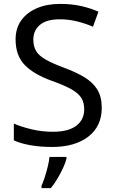

<svg xmlns="http://www.w3.org/2000/svg" viewBox="-20 -744 589 985"><path d="M502 -191Q502 -96 433 -43Q364 10 247 10Q187 10 136 1Q85 -8 51 -24V-110Q87 -94 140.5 -81Q194 -68 251 -68Q331 -68 371.5 -99Q412 -130 412 -183Q412 -218 397 -242Q382 -266 345.5 -286.5Q309 -307 244 -330Q153 -363 106.5 -411Q60 -459 60 -542Q60 -599 89 -639.5Q118 -680 169.5 -702Q221 -724 288 -724Q347 -724 396 -713Q445 -702 485 -684L457 -607Q420 -623 376.5 -634Q333 -645 286 -645Q219 -645 185 -616.5Q151 -588 151 -541Q151 -505 166 -481Q181 -457 215 -438Q249 -419 307 -397Q370 -374 413.5 -347.5Q457 -321 479.5 -284Q502 -247 502 -191ZM321 70Q317 88 304.5 115.5Q292 143 275.5 171Q259 199 241 221H193V209Q201 192 209.5 165.5Q218 139 225 110.5Q232 82 234 61H321Z"/></svg>

Font: Noto Sans Mayan Numerals
Style: Regular
Weight: 400
Designer: Monotype Design Team
Foundry: Monotype Imaging Inc.
Version: Version 2.001; ttfautohint (v1.8.4.7-5d5b)